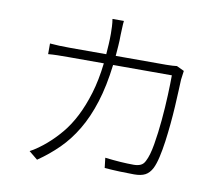

<svg xmlns="http://www.w3.org/2000/svg" viewBox="-82 -843 1119 959"><g transform="rotate(10 478.0 -364.0)"><path d="M120 -21Q138 -30 161 -46.5Q184 -63 201 -78Q237 -109 270.5 -149Q304 -189 331 -242Q358 -295 378.5 -362.5Q399 -430 409 -517H228Q197 -517 173.5 -516.5Q150 -516 127 -514V-568Q150 -566 174.5 -565Q199 -564 228 -564H413Q415 -590 416.5 -615.5Q418 -641 418 -669Q418 -685 417 -705.5Q416 -726 413 -743H471Q469 -727 468.5 -707Q468 -687 467 -670Q467 -642 465 -616Q463 -590 461 -564H717Q737 -564 749.5 -565Q762 -566 771 -567L809 -549Q805 -524 803 -504Q802 -483 800.5 -447Q799 -411 796.5 -367.5Q794 -324 789.5 -276.5Q785 -229 779 -185.5Q773 -142 764.5 -105Q756 -68 745 -46Q731 -19 710 -8Q689 3 654 3Q621 3 581.5 1.5Q542 0 504 -3L498 -54Q539 -49 575.5 -46.5Q612 -44 644 -44Q664 -44 678.5 -50.5Q693 -57 701 -74Q717 -104 727 -163Q737 -222 743 -288Q749 -354 751.5 -416.5Q754 -479 754 -517H456Q443 -409 417 -326.5Q391 -244 353.5 -181Q316 -118 268.5 -71Q221 -24 164 15Z"/></g></svg>

Font: Kinto Sans Light
Style: Regular
Weight: 300
Designer: Authors: Ryoko NISHIZUKA  (kana & ideographs); Paul D. Hunt (Latin, Greek & Cyrillic); Wenlong ZHANG  (bopomofo); Sandol
Foundry: Adobe Systems Incorporated, ookami Inc.
Version: Version 0.001